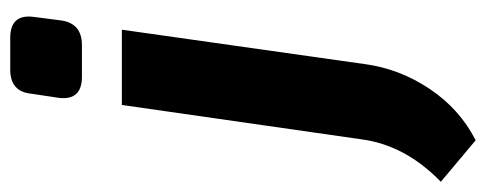

<svg xmlns="http://www.w3.org/2000/svg" viewBox="-362 -444 949 375"><g transform="rotate(-90 112.5 -256.5)"><path d="M164 -711H226Q273 -711 267 -665L260 -611Q254 -571 212 -571H150Q103 -571 109 -617L117 -670Q121 -711 164 -711ZM242 -493 175 -20Q166 49 126.5 108Q87 167 26 198L-55 130Q17 60 28 -26L95 -493Z"/></g></svg>

Font: Exo 2.0
Style: Bold Italic
Weight: 700
Italic angle: -8°
Designer: Natanael Gama
Version: Version 1.001;PS 001.001;hotconv 1.0.70;makeotf.lib2.5.58329